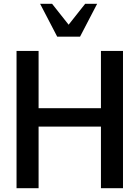

<svg xmlns="http://www.w3.org/2000/svg" viewBox="-20 -990 734 1010"><path d="M627 0V-722H511V-421H183V-722H67V0H183V-324H511V0ZM281 -797H401L491 -970H428L341 -860L254 -970H191Z"/></svg>

Font: Perun Medium
Style: Regular
Weight: 500
Foundry: Copyright (c) Stefan Peev, Context Ltd, 2016
Version: Version 1.089